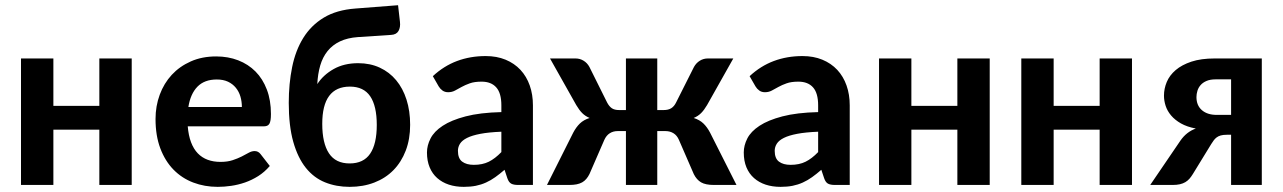

<svg xmlns="http://www.w3.org/2000/svg" viewBox="-20 -709 4918 736"><path d="M484.9 -484.9V0H360.8V-211.9H184.6V0H60.5V-484.9H184.6V-303.2H360.8V-484.9Z M576.2 0ZM808.6 -492.7Q854.5 -492.7 893.1 -477.8Q931.6 -462.9 959.5 -434.8Q987.3 -406.7 1002.9 -365.7Q1018.6 -324.7 1018.6 -272Q1018.6 -257.8 1017.1 -248.8Q1015.6 -239.7 1012.5 -234.4Q1009.3 -229 1003.7 -226.8Q998 -224.6 989.7 -224.6H699.7Q702.6 -189.5 712.4 -163.6Q722.2 -137.7 738.3 -121.1Q754.4 -104.5 776.4 -96.4Q798.3 -88.4 825.2 -88.4Q852.1 -88.4 871.8 -95Q891.6 -101.6 906.5 -109.1Q921.4 -116.7 933.1 -123.3Q944.8 -129.9 956.1 -129.9Q969.7 -129.9 978.5 -118.7L1014.2 -72.8Q994.1 -49.3 969.7 -33.9Q945.3 -18.6 919.2 -9.5Q893.1 -0.5 866.2 3.4Q839.4 7.3 814.5 7.3Q764.2 7.3 720.7 -9.3Q677.2 -25.9 645 -58.8Q612.8 -91.8 594.5 -140.4Q576.2 -189 576.2 -252.9Q576.2 -302.2 592.3 -345.9Q608.4 -389.6 638.4 -422.1Q668.5 -454.6 711.4 -473.6Q754.4 -492.7 808.6 -492.7ZM811 -404.3Q763.7 -404.3 736.8 -376.7Q710 -349.1 702.1 -298.8H907.2Q907.2 -319.8 901.6 -338.9Q896 -357.9 884 -372.6Q872.1 -387.2 854 -395.8Q835.9 -404.3 811 -404.3Z M1352.5 -566.9Q1312 -564 1283.2 -550.3Q1254.4 -536.6 1235.6 -513.2Q1216.8 -489.7 1207.5 -457.8Q1198.2 -425.8 1196.3 -386.7Q1219.2 -421.9 1259 -444.3Q1298.8 -466.8 1353 -466.8Q1398.9 -466.8 1435.8 -449.7Q1472.7 -432.6 1498.5 -401.6Q1524.4 -370.6 1538.3 -327.1Q1552.2 -283.7 1552.2 -230.5Q1552.2 -175.8 1535.4 -131.8Q1518.6 -87.9 1488.3 -56.9Q1458 -25.9 1415 -9.3Q1372.1 7.3 1320.3 7.3Q1269 7.3 1226.1 -10Q1183.1 -27.3 1152.3 -65.7Q1121.6 -104 1104.2 -165.3Q1086.9 -226.6 1086.9 -314.5Q1086.9 -388.2 1099.9 -451.9Q1112.8 -515.6 1142.6 -563.7Q1172.4 -611.8 1221.2 -641.4Q1270 -670.9 1342.3 -676.3L1505.9 -689L1513.2 -625Q1515.6 -604.5 1507.6 -590.3Q1499.5 -576.2 1479 -575.2ZM1320.3 -82.5Q1373.5 -82.5 1398.9 -119.9Q1424.3 -157.2 1424.3 -230Q1424.3 -302.7 1399.2 -339.8Q1374 -377 1321.3 -377Q1215.3 -377 1215.3 -234.4Q1215.3 -160.2 1241 -121.3Q1266.6 -82.5 1320.3 -82.5Z M1616.7 0ZM1966.3 0Q1948.7 0 1939.5 -5.1Q1930.2 -10.3 1924.8 -25.9L1914.1 -58.1Q1895.5 -42 1878.4 -29.8Q1861.3 -17.6 1843 -9.3Q1824.7 -1 1804 3.2Q1783.2 7.3 1757.8 7.3Q1726.6 7.3 1700.7 -1.2Q1674.8 -9.8 1656 -26.4Q1637.2 -43 1627 -67.6Q1616.7 -92.3 1616.7 -124.5Q1616.7 -151.4 1630.4 -178.2Q1644 -205.1 1677 -226.8Q1710 -248.5 1764.9 -262.9Q1819.8 -277.3 1901.9 -279.3V-305.2Q1901.9 -352.1 1882.3 -374Q1862.8 -396 1826.2 -396Q1798.8 -396 1781 -389.6Q1763.2 -383.3 1749.5 -375.7Q1735.8 -368.2 1724.1 -361.8Q1712.4 -355.5 1697.8 -355.5Q1685.1 -355.5 1676 -362.1Q1667 -368.7 1661.6 -377.9L1639.2 -417Q1681.2 -456.1 1731.9 -475.1Q1782.7 -494.1 1841.8 -494.1Q1884.3 -494.1 1918 -480.2Q1951.7 -466.3 1975.1 -441.2Q1998.5 -416 2010.7 -381.3Q2022.9 -346.7 2022.9 -305.2V0ZM1796.4 -77.1Q1829.6 -77.1 1853.8 -89.1Q1877.9 -101.1 1901.9 -126V-204.1Q1853.5 -202.1 1821.5 -196Q1789.6 -189.9 1770.5 -180.4Q1751.5 -170.9 1743.4 -158.2Q1735.4 -145.5 1735.4 -130.9Q1735.4 -101.6 1751.7 -89.4Q1768.1 -77.1 1796.4 -77.1Z M2307.1 -316.4Q2314.9 -301.3 2325.2 -294.2Q2335.4 -287.1 2354 -287.1H2379.4V-484.9H2499.5V-287.1H2523.4Q2542 -287.1 2553.2 -294.2Q2564.5 -301.3 2571.8 -316.4L2640.1 -452.1Q2648.4 -467.3 2662.4 -476.1Q2676.3 -484.9 2693.4 -484.9H2791L2690.4 -306.2Q2679.2 -287.1 2667.5 -275.4Q2655.8 -263.7 2639.2 -256.8Q2662.1 -249.5 2676.5 -235.6Q2690.9 -221.7 2702.1 -200.2L2803.2 0H2716.8Q2684.6 0 2667.5 -10Q2650.4 -20 2639.6 -41.5L2582.5 -172.9Q2575.2 -189.9 2561.8 -198.2Q2548.3 -206.5 2531.2 -206.5H2499.5V0H2379.4V-206.5H2347.7Q2330.6 -206.5 2317.4 -198.2Q2304.2 -189.9 2296.4 -172.4L2239.7 -42Q2234.4 -31.2 2227.5 -23.2Q2220.7 -15.1 2211.7 -10Q2202.6 -4.9 2190.4 -2.4Q2178.2 0 2161.6 0H2076.7L2177.2 -200.2Q2188.5 -221.7 2202.9 -235.6Q2217.3 -249.5 2240.2 -256.8Q2223.6 -263.7 2211.9 -275.4Q2200.2 -287.1 2189 -306.2L2088.4 -484.9H2186Q2203.1 -484.9 2217 -476.3Q2231 -467.8 2239.3 -452.6Z M2831.1 0ZM3180.7 0Q3163.1 0 3153.8 -5.1Q3144.5 -10.3 3139.2 -25.9L3128.4 -58.1Q3109.9 -42 3092.8 -29.8Q3075.7 -17.6 3057.4 -9.3Q3039.1 -1 3018.3 3.2Q2997.6 7.3 2972.2 7.3Q2940.9 7.3 2915 -1.2Q2889.2 -9.8 2870.4 -26.4Q2851.6 -43 2841.3 -67.6Q2831.1 -92.3 2831.1 -124.5Q2831.1 -151.4 2844.7 -178.2Q2858.4 -205.1 2891.4 -226.8Q2924.3 -248.5 2979.2 -262.9Q3034.2 -277.3 3116.2 -279.3V-305.2Q3116.2 -352.1 3096.7 -374Q3077.1 -396 3040.5 -396Q3013.2 -396 2995.4 -389.6Q2977.5 -383.3 2963.9 -375.7Q2950.2 -368.2 2938.5 -361.8Q2926.8 -355.5 2912.1 -355.5Q2899.4 -355.5 2890.4 -362.1Q2881.3 -368.7 2876 -377.9L2853.5 -417Q2895.5 -456.1 2946.3 -475.1Q2997.1 -494.1 3056.2 -494.1Q3098.6 -494.1 3132.3 -480.2Q3166 -466.3 3189.5 -441.2Q3212.9 -416 3225.1 -381.3Q3237.3 -346.7 3237.3 -305.2V0ZM3010.7 -77.1Q3043.9 -77.1 3068.1 -89.1Q3092.3 -101.1 3116.2 -126V-204.1Q3067.9 -202.1 3035.9 -196Q3003.9 -189.9 2984.9 -180.4Q2965.8 -170.9 2957.8 -158.2Q2949.7 -145.5 2949.7 -130.9Q2949.7 -101.6 2966.1 -89.4Q2982.4 -77.1 3010.7 -77.1Z M3773.9 -484.9V0H3649.9V-211.9H3473.6V0H3349.6V-484.9H3473.6V-303.2H3649.9V-484.9Z M4319.3 -484.9V0H4195.3V-211.9H4019V0H3895V-484.9H4019V-303.2H4195.3V-484.9Z M4816.9 0H4699.2V-192.4H4682.6Q4668.5 -192.4 4659.2 -189.7Q4649.9 -187 4643.6 -182.1Q4637.2 -177.2 4632.6 -170.9Q4627.9 -164.6 4623 -156.7L4552.7 -42Q4546.4 -31.7 4539.6 -23.9Q4532.7 -16.1 4523.7 -10.7Q4514.6 -5.4 4502.9 -2.7Q4491.2 0 4474.6 0H4389.2L4504.9 -169.9Q4528.3 -203.6 4564 -216.3Q4530.3 -222.7 4507.1 -235.8Q4483.9 -249 4469.2 -266.4Q4454.6 -283.7 4448.2 -303.5Q4441.9 -323.2 4441.9 -342.3Q4441.9 -369.1 4452.6 -394.8Q4463.4 -420.4 4486.8 -440.4Q4510.3 -460.4 4547.1 -472.7Q4584 -484.9 4636.2 -484.9H4816.9ZM4566.4 -336.9Q4566.4 -304.7 4587.4 -286.6Q4608.4 -268.6 4643.6 -268.6H4699.2V-404.8H4640.1Q4619.1 -404.8 4605 -398.7Q4590.8 -392.6 4582.3 -382.8Q4573.7 -373 4570.1 -360.8Q4566.4 -348.6 4566.4 -336.9Z"/></svg>

Font: Carlito
Style: Bold
Weight: 700
Designer: Lukasz Dziedzic
Foundry: tyPoland Lukasz Dziedzic
Version: Version 1.104